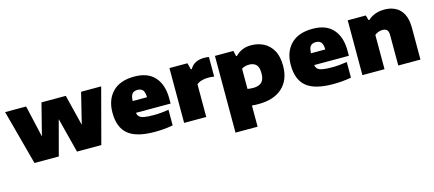

<svg xmlns="http://www.w3.org/2000/svg" viewBox="-56 -1100 4204 1861"><g transform="rotate(-15 2046.5 -169.5)"><path d="M170.5 0 23 -550H234L306.5 -230.5L388 -550H632L709 -239L785.5 -550H987L841 0H597L507.5 -349.5L414.5 0Z M1377 11Q1193 11 1109.8 -57.8Q1026.5 -126.5 1026.5 -274.5Q1026.5 -405 1101.8 -482Q1177 -559 1321 -559Q1456.5 -559 1525.2 -481Q1594 -403 1594 -267V-215H1246.5Q1250 -190.5 1265 -176Q1280 -161.5 1314.5 -155.2Q1349 -149 1411 -149Q1444.5 -149 1483.5 -152.5Q1522.5 -156 1558.5 -162V-5Q1508.5 4 1463.8 7.5Q1419 11 1377 11ZM1317.5 -426Q1281 -426 1263.8 -404.8Q1246.5 -383.5 1245.5 -333.5H1389Q1388 -383.5 1370.8 -404.8Q1353.5 -426 1317.5 -426Z M1672 0V-550H1852.5L1869.5 -484.5H1879Q1900.5 -523.5 1937.2 -541.2Q1974 -559 2021.5 -559Q2034.5 -559 2047.2 -557.8Q2060 -556.5 2069.5 -555V-358Q2055 -361 2038.2 -362Q2021.5 -363 2008 -363Q1975.5 -363 1943.5 -353.8Q1911.5 -344.5 1894 -327V0Z M2128.5 220V-550H2314L2326 -495H2335.5Q2362.5 -524 2401.5 -541.5Q2440.5 -559 2492.5 -559Q2559.5 -559 2616.2 -530.8Q2673 -502.5 2707.5 -442.2Q2742 -382 2742 -286.5Q2742 -146 2656.8 -67.8Q2571.5 10.5 2416.5 10.5Q2399 10.5 2382 9.8Q2365 9 2350.5 7.5V220ZM2407.5 -154Q2465 -154 2493 -181.8Q2521 -209.5 2521 -271Q2521 -334 2495.2 -358.2Q2469.5 -382.5 2427 -382.5Q2406.5 -382.5 2386.2 -377.5Q2366 -372.5 2350.5 -362V-159Q2362 -157 2377 -155.5Q2392 -154 2407.5 -154Z M3166 11Q2982 11 2898.8 -57.8Q2815.5 -126.5 2815.5 -274.5Q2815.5 -405 2890.8 -482Q2966 -559 3110 -559Q3245.5 -559 3314.2 -481Q3383 -403 3383 -267V-215H3035.5Q3039 -190.5 3054 -176Q3069 -161.5 3103.5 -155.2Q3138 -149 3200 -149Q3233.5 -149 3272.5 -152.5Q3311.5 -156 3347.5 -162V-5Q3297.5 4 3252.8 7.5Q3208 11 3166 11ZM3106.5 -426Q3070 -426 3052.8 -404.8Q3035.5 -383.5 3034.5 -333.5H3178Q3177 -383.5 3159.8 -404.8Q3142.5 -426 3106.5 -426Z M3461 0V-550H3642.5L3656.5 -500H3666Q3729 -559 3831 -559Q3892.5 -559 3940.5 -534.2Q3988.5 -509.5 4016 -456.2Q4043.5 -403 4043.5 -316.5V0H3821V-303Q3821 -343 3805.5 -357.8Q3790 -372.5 3761 -372.5Q3738 -372.5 3717.2 -364.2Q3696.5 -356 3683 -343.5V0Z"/></g></svg>

Font: Encode Sans SmExp Black
Style: Regular
Weight: 900
Width: 6
Designer: Multiple Designers
Foundry: Impallari Type
Version: Version 3.002; ttfautohint (v1.8.3) -l 8 -r 50 -G 200 -x 14 